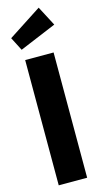

<svg xmlns="http://www.w3.org/2000/svg" viewBox="-143 -986 535 1026"><g transform="rotate(-15 125.0 -472.5)"><path d="M188 -944.8 245.1 -835.9 42 -751 3.9 -825.2ZM203.1 -692.9V0H45.9V-692.9Z"/></g></svg>

Font: Fira Sans Compressed
Style: Bold
Weight: 700
Width: 1
Designer: Carrois Corporate & Edenspiekermann AG
Foundry: Carrois Corporate GbR & Edenspiekermann AG
Version: Version 4.203;PS 004.203;hotconv 1.0.88;makeotf.lib2.5.64775